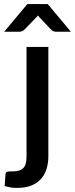

<svg xmlns="http://www.w3.org/2000/svg" viewBox="-60 -740 367 941"><path d="M177 -510V26.5Q177 58.5 168.5 86.8Q160 115 141.8 136Q123.5 157 94.2 169Q65 181 23 181Q6 181 -8.2 178.5Q-22.5 176 -37 171.5L-33 113Q-32 108 -30 105.5Q-28 103 -24.2 101.8Q-20.5 100.5 -14.5 100.2Q-8.5 100 1 100Q20 100 33.2 96Q46.5 92 54.8 83.2Q63 74.5 66.5 60.5Q70 46.5 70 26.5V-510ZM287.5 -584.5H215.5Q209 -584.5 202.8 -586.5Q196.5 -588.5 190 -595.5L135 -653.5Q130.5 -658 126 -664Q123.5 -661 121.2 -658.5Q119 -656 116.5 -653.5L60.5 -595.5Q55 -590 48.5 -587.2Q42 -584.5 35 -584.5H-39.5L74 -720H174Z"/></svg>

Font: Lato 2
Style: Regular
Weight: 600
Designer: Lukasz Dziedzic with Adam Twardoch and Botio Nikoltchev
Foundry: tyPoland Lukasz Dziedzic
Version: Version 2.015; 2015-08-06; http://www.latofonts.com/